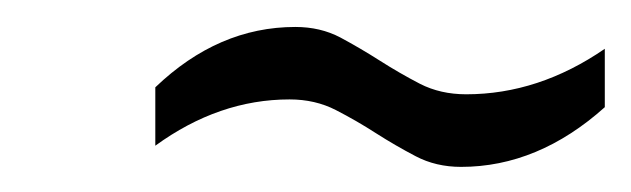

<svg xmlns="http://www.w3.org/2000/svg" viewBox="-20 -602 480 146"><path d="M334.5 -530.3Q389.6 -530.3 439.9 -564.9V-520.5Q389.2 -475.1 330.6 -475.1Q311.5 -475.1 296.1 -483.2Q280.8 -491.2 265.9 -500.7Q251 -510.3 235.4 -518.3Q219.7 -526.4 200.2 -526.4Q146.5 -526.4 98.1 -491.2V-535.6Q146 -581.5 204.6 -581.5Q223.6 -581.5 238.8 -573.5Q253.9 -565.4 268.8 -555.9Q283.7 -546.4 299.3 -538.3Q314.9 -530.3 334.5 -530.3Z"/></svg>

Font: Meera
Style: Regular
Weight: 400
Designer: Hussain KH and Suresh P for Swathanthra Malayalam Computing (SMC)
Version: 7.0.0+20160512